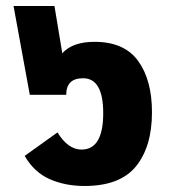

<svg xmlns="http://www.w3.org/2000/svg" viewBox="-20 -604 567 638"><path d="M485 -231Q485 -338 439 -401.5Q393 -465 294 -465Q221 -465 187 -427L161 -584H25L79 -289H200Q200 -344 256 -344Q323 -344 323 -228Q323 -107 251 -107Q206 -107 171 -164L62 -86Q93 -32 144.5 -9Q196 14 261 14Q379 14 432 -51.5Q485 -117 485 -231Z"/></svg>

Font: Noto Sans Thai UI Extra
Style: Regular
Weight: 800
Designer: Monotype Design Team
Foundry: Monotype Imaging Inc.
Version: Version 1.901